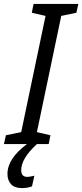

<svg xmlns="http://www.w3.org/2000/svg" viewBox="-70 -734 419 978"><path d="M67 0Q-32 74 -32 152Q-32 184 -14 204Q4 224 41 224Q72 224 93 215L105 161Q95 163 86 165Q77 167 69 167Q38 167 38 133Q38 73 118 0H178L187 -45L118 -61L242 -653L319 -669L329 -714H101L92 -669L162 -653L38 -61L-40 -45L-50 0Z"/></svg>

Font: Noto Sans Display Condensed
Style: Italic
Weight: 400
Width: 3
Designer: Monotype Design team
Foundry: Monotype Imaging Inc.
Version: 1.000